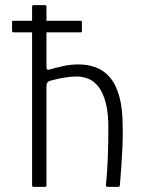

<svg xmlns="http://www.w3.org/2000/svg" viewBox="-20 -728 548 748"><path d="M105 -6Q105 -180 105 -354Q105 -528 105 -702Q105 -708 111 -708Q122 -708 133 -708Q144 -708 155 -708Q161 -708 161 -702Q161 -643 161 -584Q161 -525 161 -466Q161 -460 163.5 -457.5Q166 -455 172 -457Q197 -464 226 -470.5Q255 -477 286 -477Q321 -477 352 -466Q383 -455 407 -428Q431 -401 444.5 -353.5Q458 -306 458 -234Q459 -196 457 -155.5Q455 -115 452.5 -76.5Q450 -38 447 -6Q447 -2 444.5 -1Q442 0 436 0Q427 0 418.5 0Q410 0 402 0Q395 0 393.5 -2Q392 -4 393 -11Q398 -59 400 -114.5Q402 -170 402 -222Q403 -285 392.5 -325.5Q382 -366 364.5 -389Q347 -412 324.5 -421Q302 -430 278 -430Q257 -430 229.5 -425.5Q202 -421 178 -414Q171 -413 166 -408Q161 -403 161 -390V-6Q161 0 155 0H111Q105 0 105 -6ZM33 -602Q29 -602 28 -604Q27 -606 27 -608V-641Q27 -645 28 -646Q29 -647 33 -647H294Q297 -647 298 -646Q299 -645 299 -641V-608Q299 -605 298 -603.5Q297 -602 294 -602Z"/></svg>

Font: Glory Light
Style: Regular
Weight: 300
Version: Version 1.011